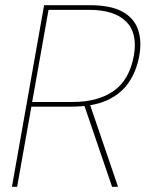

<svg xmlns="http://www.w3.org/2000/svg" viewBox="-20 -720 565 740"><path d="M26 0 150 -700H325Q407 -700 452 -675Q497 -650 512 -606Q527 -562 517 -506Q506 -445 475.5 -401Q445 -357 391.5 -333Q338 -309 256 -309H101L46 0ZM412 0 302 -322H325L435 0ZM104 -327H261Q357 -327 418 -369.5Q479 -412 496 -506Q511 -593 465.5 -637.5Q420 -682 324 -682H167Z"/></svg>

Font: DM Sans 28pt Thin
Style: Italic
Weight: 250
Italic angle: -10°
Version: Version 4.004;gftools[0.9.30]